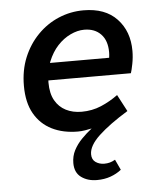

<svg xmlns="http://www.w3.org/2000/svg" viewBox="-52 -549 705 822"><g transform="rotate(-5 300.0 -138.5)"><path d="M332 226Q292 226 264.5 206Q237 186 237 145Q237 115 250 90Q263 65 284 43.5Q305 22 328 4Q315 7 299 9.5Q283 12 269 12Q205 12 157 -12Q109 -36 82 -83.5Q55 -131 55 -203Q55 -270 77.5 -324.5Q100 -379 139.5 -419.5Q179 -460 230 -481.5Q281 -503 337 -503Q430 -503 480.5 -449.5Q531 -396 531 -312Q531 -284 525.5 -256Q520 -228 516 -217H136L148 -291H461L425 -273Q428 -283 429.5 -294Q431 -305 431 -315Q431 -365 404.5 -392.5Q378 -420 333 -420Q304 -420 273.5 -405.5Q243 -391 218 -364Q193 -337 177 -297.5Q161 -258 161 -208Q161 -161 178 -131Q195 -101 224.5 -86Q254 -71 292 -71Q337 -71 376 -87.5Q415 -104 449 -129L487 -57Q407 -8 361.5 34.5Q316 77 316 114Q316 137 332 148Q348 159 369 159Q382 159 393 156Q404 153 416 146L437 191Q417 207 390.5 216.5Q364 226 332 226Z"/></g></svg>

Font: Source Code Pro ExtraLight SemiBold
Style: Italic
Weight: 600
Italic angle: -11°
Monospace: yes
Version: Version 1.016;hotconv 1.0.116;makeotfexe 2.5.65601